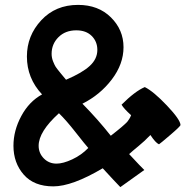

<svg xmlns="http://www.w3.org/2000/svg" viewBox="-20 -750 758 785"><path d="M35 -154Q35 -216 67 -275.5Q99 -335 152 -364Q90 -430 90 -519Q90 -604 148.5 -667Q207 -730 299 -730Q382 -730 433.5 -679Q485 -628 485 -557Q485 -488 437 -425Q389 -362 317 -326Q380 -262 433 -195Q442 -202 457 -214Q472 -226 476.5 -230Q481 -234 489.5 -241.5Q498 -249 501.5 -253.5Q505 -258 509 -264.5Q513 -271 516 -279Q486 -306 477 -322Q532 -377 572 -394Q608 -376 662.5 -318.5Q717 -261 718 -239Q718 -234 676.5 -198.5Q635 -163 630 -160Q616 -166 595 -198Q570 -172 546 -152.5Q522 -133 508 -120Q559 -65 570 -55L472 15Q470 13 443 -15.5Q416 -44 400 -62Q275 12 198 12Q119 12 77 -36Q35 -84 35 -154ZM138 -154Q138 -124 159 -102.5Q180 -81 211 -81Q238 -81 275.5 -98.5Q313 -116 341 -145Q330 -157 290 -208Q250 -259 221 -287Q138 -212 138 -154ZM191 -530Q191 -514 197 -499Q203 -484 207.5 -477Q212 -470 228 -450.5Q244 -431 250 -424Q316 -452 347 -480.5Q378 -509 378 -546Q378 -580 355 -603Q332 -626 292 -626Q247 -626 219 -598Q191 -570 191 -530Z"/></svg>

Font: Gorditas
Style: Regular
Weight: 400
Designer: Gustavo Dipre (gbrenda1987@gmail.com)
Foundry: Gustavo Dipre (gbrenda1987@gmail.com)
Version: Version 1.001